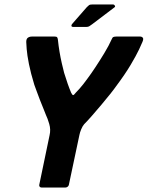

<svg xmlns="http://www.w3.org/2000/svg" viewBox="-20 -836 658 856"><path d="M355 -282Q348 -274 342 -259.5Q336 -245 334 -234L287 -12Q286 -7 281.5 -3.5Q277 0 272 0H165Q160 0 157 -3.5Q154 -7 155 -12L201 -233Q207 -258 199.5 -283.5Q192 -309 185 -323Q182 -331 174.5 -349.5Q167 -368 158 -390.5Q149 -413 142.5 -432Q136 -451 133 -458Q117 -510 109 -550.5Q101 -591 99 -617Q97 -643 97 -649Q97 -663 104.5 -668Q112 -673 122 -673H224Q232 -673 234.5 -670Q237 -667 238 -660Q241 -631 245.5 -604.5Q250 -578 255.5 -554Q261 -530 266 -511Q274 -485 281.5 -463.5Q289 -442 297 -423Q302 -413 305.5 -412Q309 -411 318 -423Q326 -431 334 -440Q342 -449 351.5 -461Q361 -473 371 -487Q386 -507 405.5 -536.5Q425 -566 445 -599Q465 -632 478 -661Q481 -669 485.5 -671Q490 -673 498 -673H605Q612 -673 616.5 -668Q621 -663 615 -649Q613 -643 600 -615.5Q587 -588 562 -546Q537 -504 498 -452Q489 -439 471.5 -417Q454 -395 432.5 -369.5Q411 -344 390.5 -320.5Q370 -297 355 -282ZM366 -716H306Q299 -716 298.5 -721Q298 -726 304 -732L367 -804Q374 -811 377.5 -813.5Q381 -816 391 -816H484Q489 -816 492 -811Q495 -806 490 -803L391 -728Q383 -722 378 -719Q373 -716 366 -716Z"/></svg>

Font: Glory Thin
Style: Bold Italic
Weight: 700
Italic angle: -12°
Version: Version 1.011